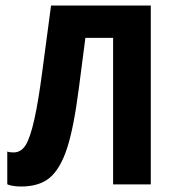

<svg xmlns="http://www.w3.org/2000/svg" viewBox="-20 -679 640 707"><path d="M396.5 -539.6H294.4L270.5 -355Q251.5 -207.5 226.8 -132.6Q202.1 -57.6 163.6 -24.9Q125 7.8 57.1 7.8Q40 7.8 25.6 5.1Q11.2 2.4 6.8 -0.5V-121.1Q13.7 -117.7 29.8 -117.7Q58.1 -117.7 75 -145.5Q91.8 -173.3 106.7 -240.5Q121.6 -307.6 135.3 -413.1L168 -658.7H535.2V0H396.5Z"/></svg>

Font: Liberation Mono
Style: Bold
Weight: 700
Monospace: yes
Designer: Steve Matteson
Foundry: Ascender Corporation
Version: Version 2.1.5